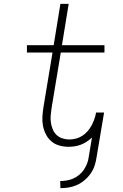

<svg xmlns="http://www.w3.org/2000/svg" viewBox="-20 -755 640 998"><path d="M294 223 293 186Q310 186 327.5 183Q345 180 361 173Q377 166 391.5 154Q406 142 416 127Q426 112 432.5 95.5Q439 79 441 62L458 -40Q445 -28 430.5 -18.5Q416 -9 400.5 -3Q385 3 368.5 5.5Q352 8 337 8Q312 8 288.5 1.5Q265 -5 247.5 -20Q230 -35 219 -56Q208 -77 203.5 -100.5Q199 -124 200.5 -149Q202 -174 206 -199L253 -482H120V-520H259L294 -735H337L302 -520H523V-482H296L248 -193Q245 -174 243.5 -155Q242 -136 244.5 -118Q247 -100 254 -83Q261 -66 273.5 -54Q286 -42 303.5 -36Q321 -30 340 -30Q357 -30 374.5 -34.5Q392 -39 407 -48.5Q422 -58 434.5 -72Q447 -86 455.5 -102Q464 -118 470 -134.5Q476 -151 479 -168V-170H521L482 62Q479 84 472 105.5Q465 127 451.5 146.5Q438 166 419.5 181.5Q401 197 380 206.5Q359 216 337 219.5Q315 223 294 223Z"/></svg>

Font: Iosevka XLt Ex Obl
Style: Regular
Weight: 200
Width: 7
Italic angle: -9°
Monospace: yes
Designer: Belleve Invis
Foundry: Belleve Invis
Version: Version 32.5.0; ttfautohint (v1.8.4)